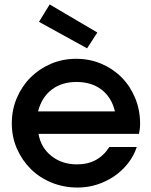

<svg xmlns="http://www.w3.org/2000/svg" viewBox="-20 -829 679 862"><path d="M203 -809 417 -683 371 -612 155 -731ZM594 -169Q581 -129 554.5 -95.5Q528 -62 493 -38Q458 -14 416 -0.5Q374 13 329 13Q266 13 212 -9Q158 -31 118.5 -70Q79 -109 56 -161.5Q33 -214 33 -275Q33 -336 55.5 -389Q78 -442 117 -481Q156 -520 208.5 -542.5Q261 -565 322 -565Q383 -565 435.5 -542.5Q488 -520 526.5 -481Q565 -442 587 -388.5Q609 -335 609 -273Q609 -259 607.5 -249.5Q606 -240 604 -228H153Q163 -167 210.5 -129Q258 -91 326 -91Q421 -91 471 -169ZM496 -329Q481 -392 436 -426.5Q391 -461 323 -461Q257 -461 212 -426.5Q167 -392 151 -329Z"/></svg>

Font: Involve SemiBold
Style: Regular
Weight: 600
Designer: Stefan Peev
Foundry: Context Ltd.
Version: Version 1.001